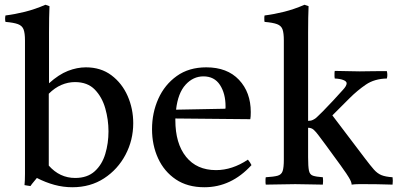

<svg xmlns="http://www.w3.org/2000/svg" viewBox="-20 -775 1671 807"><path d="M284 12Q246 12 209 2Q172 -8 135 -27Q128 -18 121 -10Q114 -2 108 7Q101 6 94.5 5Q88 4 83 3Q85 -15 85 -44.5Q85 -74 85 -114V-605Q85 -636 79 -651.5Q73 -667 55.5 -673.5Q38 -680 3 -683Q0 -696 3 -710Q43 -715 85 -725.5Q127 -736 171 -755L188 -749Q187 -727 186.5 -699Q186 -671 186 -638V-425Q227 -462 265.5 -477Q304 -492 341 -492Q404 -492 448.5 -458.5Q493 -425 516.5 -371.5Q540 -318 540 -257Q540 -186 507.5 -124.5Q475 -63 417.5 -25.5Q360 12 284 12ZM185 -381V-79Q231 -27 296 -27Q347 -27 378 -55Q409 -83 422.5 -128Q436 -173 436 -223Q436 -272 422.5 -319.5Q409 -367 378.5 -398.5Q348 -430 295 -430Q266 -430 238 -418Q210 -406 185 -381Z M839 12Q768 12 719 -21Q670 -54 644.5 -109.5Q619 -165 619 -232Q619 -301 645.5 -360Q672 -419 723 -455.5Q774 -492 847 -492Q935 -492 984.5 -439.5Q1034 -387 1034 -304Q1034 -294 1033.5 -286.5Q1033 -279 1032 -274L717 -277Q717 -273 717 -270Q717 -172 762 -116Q807 -60 888 -60Q956 -60 1022 -104Q1032 -92 1037 -81Q952 12 839 12ZM720 -314 927 -318Q928 -320 928 -323.5Q928 -327 928 -328Q928 -382 904.5 -418Q881 -454 835 -454Q792 -454 760 -419Q728 -384 720 -314Z M1097 1Q1096 -3 1096 -7Q1096 -11 1096 -15Q1096 -19 1096 -22.5Q1096 -26 1097 -30Q1131 -32 1147 -36.5Q1163 -41 1168 -56Q1173 -71 1173 -104V-605Q1173 -636 1167.5 -651.5Q1162 -667 1144.5 -673.5Q1127 -680 1092 -683Q1091 -687 1091 -690Q1091 -693 1091 -696Q1091 -700 1091 -703Q1091 -706 1092 -710Q1132 -715 1174 -725.5Q1216 -736 1260 -755L1277 -749Q1276 -727 1275.5 -699Q1275 -671 1275 -638V-267Q1287 -267 1295 -271Q1303 -275 1308 -279Q1310 -281 1316 -286.5Q1322 -292 1337 -307Q1352 -322 1380 -352Q1406 -381 1421.5 -397.5Q1437 -414 1437 -425Q1437 -433 1423.5 -438.5Q1410 -444 1387 -445Q1386 -449 1386 -453Q1386 -457 1386 -461Q1386 -465 1386 -469Q1386 -473 1387 -477Q1407 -477 1437.5 -476Q1468 -475 1492 -475Q1504 -475 1526.5 -475.5Q1549 -476 1572 -476Q1595 -476 1606 -476Q1607 -472 1607.5 -468Q1608 -464 1608 -460Q1608 -456 1607.5 -452.5Q1607 -449 1606 -445Q1554 -444 1518 -419.5Q1482 -395 1449 -362L1377 -290L1515 -108Q1537 -79 1551.5 -62.5Q1566 -46 1583 -39Q1600 -32 1630 -30Q1632 -16 1630 1Q1617 1 1591.5 0Q1566 -1 1512 -1Q1504 -1 1488 -1Q1472 -1 1458 1Q1458 -10 1446 -29.5Q1434 -49 1427 -58Q1424 -63 1412 -79.5Q1400 -96 1383.5 -118.5Q1367 -141 1350 -164.5Q1333 -188 1319 -206Q1308 -221 1298.5 -229.5Q1289 -238 1275 -238V-114Q1275 -75 1278.5 -58Q1282 -41 1295.5 -36.5Q1309 -32 1337 -30Q1339 -15 1337 1Q1311 1 1282.5 0Q1254 -1 1221 -1Q1189 -1 1158 0Q1127 1 1097 1Z"/></svg>

Font: Tiro Telugu
Style: Regular
Weight: 400
Designer: Telugu: John Hudson & Fiona Ross. Latin: John Hudson.
Foundry: Tiro Typeworks Ltd.
Version: Version 1.52